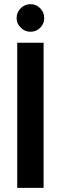

<svg xmlns="http://www.w3.org/2000/svg" viewBox="-20 -905 293 925"><path d="M60 -818Q60 -846 80 -865.5Q100 -885 127 -885Q154 -885 173.5 -865.5Q193 -846 193 -818Q193 -790 173.5 -771Q154 -752 127 -752Q100 -752 80 -771.5Q60 -791 60 -818ZM63 -699H190V0H63Z"/></svg>

Font: Prompt Medium
Style: Regular
Weight: 500
Designer: Katatrad Team
Foundry: CadsonDemak
Version: Version 1.001